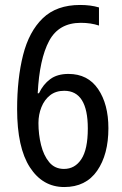

<svg xmlns="http://www.w3.org/2000/svg" viewBox="-20 -744 493 774"><path d="M239 10Q152 10 100.5 -69.5Q49 -149 49 -304Q49 -427 73 -522Q97 -617 152.5 -670.5Q208 -724 303 -724Q346 -724 379 -714V-641Q346 -652 306 -652Q217 -652 178 -579Q139 -506 132 -368H137Q154 -404 182.5 -425Q211 -446 256 -446Q334 -446 375.5 -385Q417 -324 417 -227Q417 -121 371.5 -55.5Q326 10 239 10ZM238 -63Q282 -63 308 -102.5Q334 -142 334 -226Q334 -378 239 -378Q205 -378 182 -360Q159 -342 147 -312Q135 -282 135 -248Q135 -202 145.5 -159.5Q156 -117 178.5 -90Q201 -63 238 -63Z"/></svg>

Font: Noto Sans Gurmukhi Condensed
Style: Regular
Weight: 400
Width: 3
Designer: Jelle Bosma - Monotype Design Team
Foundry: Monotype Imaging Inc.
Version: Version 2.004; ttfautohint (v1.8.4.7-5d5b)